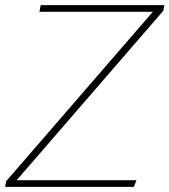

<svg xmlns="http://www.w3.org/2000/svg" viewBox="-21 -730 662 750"><path d="M-1 0 3 -22 576 -684H133L138 -710H621L617 -688L44 -26H512L502 0Z"/></svg>

Font: Livvic Thin
Style: Italic
Weight: 250
Italic angle: -10°
Designer: Jacques Le Bailly, Baron von Fonthausen
Version: Version 1.001; ttfautohint (v1.8.2)